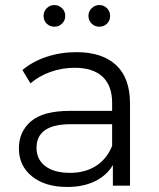

<svg xmlns="http://www.w3.org/2000/svg" viewBox="-20 -737 630 762"><path d="M496 -326V0H428V-82Q404 -41 357.5 -18Q311 5 247 5Q159 5 107 -37Q55 -79 55 -148Q55 -215 103.5 -256Q152 -297 258 -297H425V-329Q425 -397 387 -432.5Q349 -468 276 -468Q226 -468 180 -451.5Q134 -435 101 -406L69 -459Q109 -493 165 -511.5Q221 -530 283 -530Q386 -530 441 -478.5Q496 -427 496 -326ZM425 -158V-244H260Q125 -244 125 -150Q125 -104 160 -77.5Q195 -51 258 -51Q318 -51 361 -78.5Q404 -106 425 -158ZM153 -674Q153 -692 165.5 -704.5Q178 -717 196 -717Q213 -717 226 -704.5Q239 -692 239 -674Q239 -656 226.5 -643.5Q214 -631 196 -631Q178 -631 165.5 -643Q153 -655 153 -674ZM331 -674Q331 -692 344 -704.5Q357 -717 374 -717Q392 -717 404.5 -704.5Q417 -692 417 -674Q417 -655 404.5 -643Q392 -631 374 -631Q356 -631 343.5 -643.5Q331 -656 331 -674Z"/></svg>

Font: Montserrat-Regular
Style: Regular
Weight: 400
Version: Version 7.200